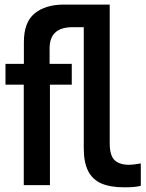

<svg xmlns="http://www.w3.org/2000/svg" viewBox="-20 -810 640 840"><path d="M346.5 -161.5V-691H297Q197 -691 197 -598.5V-530.5H294V-439.5H198.5V0H84V-439.5H4V-530.5H84.5V-626Q84.5 -713 131.8 -751.5Q179 -790 260.5 -790H460V-184Q460 -129.5 481.5 -109.2Q503 -89 544.5 -89Q562.5 -89 596 -95V3Q579.5 7 563.2 8.2Q547 9.5 523.5 9.5Q462 9.5 423.2 -7.5Q384.5 -24.5 365.5 -62Q346.5 -99.5 346.5 -161.5Z"/></svg>

Font: JuliaMono SemiBold
Style: Regular
Weight: 600
Monospace: yes
Designer: cormullion
Foundry: corm
Version: Version 0.055; ttfautohint (v1.8.4)